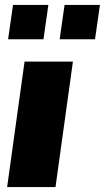

<svg xmlns="http://www.w3.org/2000/svg" viewBox="-20 -762 427 782"><path d="M9 0 80 -511H277L206 0ZM13 -602 33 -742H177L157 -602ZM223 -602 243 -742H387L367 -602Z"/></svg>

Font: Chivo Medium Black
Style: Italic
Weight: 900
Italic angle: -8.05°
Version: Version 2.002